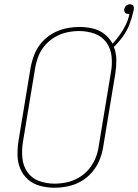

<svg xmlns="http://www.w3.org/2000/svg" viewBox="-20 -869 645 897"><path d="M234 8Q265 8 297 1.5Q329 -5 358 -21.5Q387 -38 409.5 -64Q432 -90 444.5 -120.5Q457 -151 462 -182L519 -527Q524 -559 523.5 -590.5Q523 -622 512 -650Q536 -673 555.5 -700.5Q575 -728 586 -758Q597 -788 604 -819Q605 -824 605 -826Q606 -832 604.5 -838Q603 -844 598 -846.5Q593 -849 587 -849Q581 -849 575 -846.5Q569 -844 565.5 -838Q562 -832 560 -826Q560 -820 561.5 -814.5Q563 -809 568 -806.5Q573 -804 579 -804Q582 -804 584 -804V-801Q579 -776 567 -752Q555 -728 539.5 -706Q524 -684 506 -665Q492 -691 468 -710Q444 -729 413.5 -736Q383 -743 352 -743Q321 -743 289 -736.5Q257 -730 227.5 -713.5Q198 -697 175.5 -671.5Q153 -646 141 -615.5Q129 -585 123 -553L66 -208Q61 -175 62 -141.5Q63 -108 75.5 -79Q88 -50 112 -29.5Q136 -9 168 -0.5Q200 8 234 8ZM234 -11Q197 -11 162.5 -23.5Q128 -36 108 -65Q88 -94 84.5 -131Q81 -168 87 -205L144 -550Q149 -579 159.5 -606.5Q170 -634 190.5 -657.5Q211 -681 238 -696.5Q265 -712 293.5 -718Q322 -724 351 -724Q388 -724 422.5 -711.5Q457 -699 477.5 -670Q498 -641 501.5 -604Q505 -567 498 -530L441 -185Q437 -156 425.5 -128.5Q414 -101 394 -77.5Q374 -54 347 -38.5Q320 -23 291.5 -17Q263 -11 234 -11Z"/></svg>

Font: Iosevka Sparkle Thin
Style: Italic
Weight: 100
Italic angle: -9°
Designer: Belleve Invis
Foundry: Belleve Invis
Version: Version 4.5.0; ttfautohint (v1.8.3)